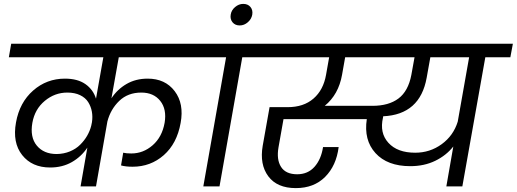

<svg xmlns="http://www.w3.org/2000/svg" viewBox="-20 -967 2681 996"><path d="M397.9 0 433.1 -201.2Q401.9 -154.3 352.8 -126.2Q303.7 -98.1 240.2 -98.1Q146 -98.1 95 -162.6Q43.9 -227.1 63 -332Q81.5 -435.5 151.9 -497.3Q222.2 -559.1 316.9 -559.1Q382.3 -559.1 422.9 -530.8Q463.4 -502.4 478 -455.1L516.1 -669.9H25.9L38.1 -740.2H1085.9L1073.2 -669.9H596.2L558.1 -457Q588.4 -503.4 636.2 -531.2Q684.1 -559.1 746.1 -559.1Q836.9 -559.1 886.2 -494.1Q935.5 -429.2 917 -329.1Q897.9 -222.2 829.6 -162.1Q761.2 -102.1 668 -102.1Q631.8 -102.1 607.9 -108.9L619.1 -174.8Q635.3 -170.9 661.1 -170.9Q723.1 -170.9 772 -213.6Q820.8 -256.3 834 -330.1Q845.7 -400.4 811.3 -443.6Q776.9 -486.8 712.9 -486.8Q643.6 -486.8 598.6 -443.6Q553.7 -400.4 537.1 -336.9L478 0ZM273.9 -168Q311 -168.5 342.8 -181.6Q374.5 -194.8 396.2 -216.6Q418 -238.3 432.1 -262.9Q446.3 -287.6 453.1 -314L457 -333Q461.4 -361.8 456.5 -388.2Q451.7 -414.6 437.5 -437.3Q423.3 -460 395.5 -473.4Q367.7 -486.8 329.1 -486.8Q264.2 -486.8 212.4 -443.8Q160.6 -400.9 147.9 -330.1Q134.8 -255.4 170.9 -211.7Q207 -168 273.9 -168Z M1034.7 0 1152.8 -669.9H1020.5L1032.7 -740.2H1379.4L1367.7 -669.9H1236.8L1118.7 0Z M1223.6 -835Q1199.7 -835 1186.3 -851.3Q1172.9 -867.7 1176.8 -891.1Q1180.2 -914.1 1199.5 -930.4Q1218.8 -946.8 1241.7 -946.8Q1266.1 -946.8 1279.3 -930.7Q1292.5 -914.6 1288.6 -891.1Q1284.7 -868.2 1265.6 -851.6Q1246.6 -835 1223.6 -835Z M1736.8 -204.1Q1724.6 -107.4 1666.5 -49.3Q1608.4 8.8 1514.6 8.8Q1417.5 8.8 1371.8 -52.5Q1326.2 -113.8 1342.8 -210.9L1378.4 -411.1H1471.7Q1555.2 -411.1 1606.4 -455.8Q1657.7 -500.5 1671.4 -579.1L1687.5 -669.9H1314.5L1327.6 -740.2H2640.6L2627.4 -669.9H2497.6L2378.4 0H2295.4L2331.5 -207Q2294.9 -160.6 2237.8 -132.8Q2180.7 -105 2108.4 -105Q1989.3 -105 1927.7 -172.9Q1866.2 -240.7 1882.8 -349.1H1450.7L1424.8 -203.1Q1413.6 -139.2 1438 -101.1Q1462.4 -63 1521.5 -63Q1577.1 -63 1611.6 -101.8Q1646 -140.6 1655.8 -204.1ZM1911.6 -418Q1996.6 -418 2047.1 -456.1Q2097.7 -494.1 2113.8 -578.1L2130.4 -669.9H1770.5L1754.4 -579.1Q1736.3 -476.6 1664.6 -418ZM2133.8 -174.8Q2210.4 -174.8 2271.2 -219Q2332 -263.2 2354.5 -335.9L2413.6 -669.9H2212.4L2193.4 -564Q2159.2 -372.6 1967.8 -363.8Q1967.8 -362.8 1967.3 -360.4Q1966.8 -357.9 1966.8 -356.9Q1948.2 -277.3 1994.9 -226.1Q2041.5 -174.8 2133.8 -174.8Z"/></svg>

Font: Poppins
Style: Italic
Weight: 400
Italic angle: -10°
Designer: Ninad Kale (Devanagari), Jonny Pinhorn (Latin)
Foundry: Indian Type Foundry
Version: Version 3.200;PS 1.000;hotconv 16.6.54;makeotf.lib2.5.65590